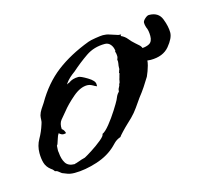

<svg xmlns="http://www.w3.org/2000/svg" viewBox="-57 -338 469 429"><g transform="rotate(-15 177.5 -124.0)"><path d="M68 25Q58 25 51.5 22.5Q45 20 40 18Q37 16 33.5 13Q30 10 26 10Q25 8 22 5L18 2Q9 -5 6 -15Q3 -25 3 -38Q3 -55 11 -69Q19 -83 24 -99Q26 -104 26 -109Q26 -114 27 -119Q29 -126 33 -132Q37 -138 41 -144Q64 -184 96 -208.5Q128 -233 173 -250Q178 -252 190.5 -254Q203 -256 208 -256Q216 -256 223 -253.5Q230 -251 237 -249Q239 -248 241.5 -247.5Q244 -247 248 -247L246 -244Q255 -240 260.5 -233Q266 -226 273 -220L282 -212Q286 -208 287.5 -201.5Q289 -195 289 -191Q291 -177 287.5 -164.5Q284 -152 279 -141Q273 -131 266 -120.5Q259 -110 251 -100Q244 -90 237 -80Q230 -70 221 -61Q219 -59 211 -51.5Q203 -44 195.5 -36Q188 -28 187 -26Q178 -23 172 -17L166 -11Q148 7 120 16Q92 25 68 25ZM73 6Q74 5 76 5L85 2Q90 0 94.5 -1Q99 -2 100 -3Q104 -5 116.5 -13Q129 -21 140 -30Q151 -39 150 -43Q157 -46 167.5 -59Q178 -72 187.5 -87Q197 -102 200 -108Q202 -113 204 -117Q206 -121 210 -125Q210 -130 212.5 -134Q215 -138 215 -141Q217 -143 217.5 -147.5Q218 -152 219 -154Q221 -162 222 -164L221 -165Q222 -167 222.5 -169.5Q223 -172 224 -173V-176Q224 -181 225 -185.5Q226 -190 225 -195Q227 -199 227 -202Q227 -205 226.5 -208Q226 -211 225 -214L226 -215Q225 -224 220 -230Q215 -236 207 -236Q182 -236 163 -223Q144 -210 126 -194Q119 -189 113.5 -184Q108 -179 103 -172Q103 -171 102 -170Q104 -172 108 -173Q117 -180 131 -180Q136 -180 151 -171Q166 -162 166 -154V-149Q159 -152 158 -153L154 -155Q150 -157 145 -157Q129 -157 111.5 -142Q94 -127 83 -113Q76 -105 70 -97.5Q64 -90 65 -77Q70 -74 72 -66Q69 -65 66 -65Q61 -65 56 -70Q53 -66 51 -59Q49 -52 47 -47L45 -44Q45 -40 44.5 -36Q44 -32 45 -28Q46 -13 52 -3.5Q58 6 73 6ZM297 -175Q281 -175 263 -185Q245 -195 234 -211Q243 -209 255 -207Q267 -205 279 -205Q294 -205 302 -209.5Q310 -214 310 -227Q310 -240 306 -248Q304 -254 304 -259Q304 -263 309.5 -268Q315 -273 319 -273Q341 -273 348 -255Q355 -237 355 -223Q355 -210 340.5 -192.5Q326 -175 297 -175Z"/></g></svg>

Font: Qwitcher Grypen
Style: Bold
Weight: 700
Designer: Robert E. Leuschke
Foundry: Robert E. Leuschke
Version: Version 1.100; ttfautohint (v1.8.3)